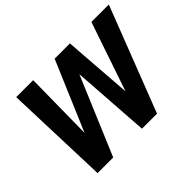

<svg xmlns="http://www.w3.org/2000/svg" viewBox="-140 -954 1208 1208"><g transform="rotate(-45 464.0 -350.0)"><path d="M928 -700 657 0H523L487 -521L267 0H128L104 -700H255L249 -237L446 -700H582L616 -239L773 -700Z"/></g></svg>

Font: Sarabun
Style: Bold Italic
Weight: 700
Italic angle: -10°
Designer: Suppakit Chalermlarp | Katatrad Co.,Ltd.
Foundry: Cadson Demak Co.,Ltd.
Version: Version 1.000; ttfautohint (v1.6)